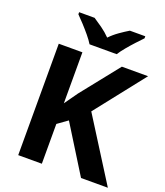

<svg xmlns="http://www.w3.org/2000/svg" viewBox="-165 -1045 995 1156"><g transform="rotate(20 332.0 -467.0)"><path d="M664.1 0H492.2L305.2 -300.8L241.2 -254.9V0H89.8V-713.9H241.2V-387.2Q256.3 -408.2 271 -429.2Q285.6 -450.2 300.8 -471.2L494.1 -713.9H662.1L413.1 -397.9ZM265.1 -773.9Q251.5 -796.4 229 -823.5Q206.5 -850.6 182.6 -876.5Q158.7 -902.3 140.1 -920.9V-934.1H239.3Q265.1 -917.5 294.9 -896.2Q324.7 -875 351.1 -848.1Q377 -875 408 -896.7Q439 -918.5 465.3 -934.1H564V-920.9Q546.4 -902.8 522.5 -877Q498.5 -851.1 475.8 -823.7Q453.1 -796.4 439 -773.9Z"/></g></svg>

Font: Open Sans
Style: Bold
Weight: 700
Designer: Monotype Design Team
Foundry: Monotype Imaging Inc.
Version: Version 3.000; ttfautohint (v1.8.4)